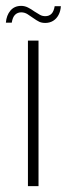

<svg xmlns="http://www.w3.org/2000/svg" viewBox="-35 -633 227 653"><path d="M60 0V-495H96V0ZM119 -555Q107 -555 98.5 -559Q90 -563 76 -573Q69 -578 59 -584.5Q49 -591 37 -591Q25 -591 16.5 -583Q8 -575 5 -556H-15Q-13 -581 0.5 -597Q14 -613 37 -613Q49 -613 60 -607.5Q71 -602 82 -594Q93 -587 101 -582.5Q109 -578 119 -578Q132 -578 140 -586Q148 -594 151 -612H172Q171 -595 164 -582Q157 -569 145.5 -562Q134 -555 119 -555Z"/></svg>

Font: Alumni Sans ExtraLight
Style: Regular
Weight: 250
Version: Version 1.018